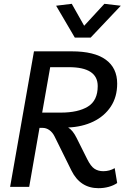

<svg xmlns="http://www.w3.org/2000/svg" viewBox="-20 -979 653 1006"><path d="M581 -98 594 -20Q575 -7 549.5 0Q524 7 496 7Q400 7 354 -86L266 -264Q255 -286 238.5 -297.5Q222 -309 203 -309H187L133 0H33L158 -710H356Q474 -710 534 -666.5Q594 -623 594 -541Q594 -471 560.5 -420.5Q527 -370 469 -342Q411 -314 337 -311Q361 -297 381 -257L437 -145Q456 -107 475.5 -94.5Q495 -82 521 -82Q554 -82 581 -98ZM341 -627H243L201 -389H299Q389 -389 440.5 -420.5Q492 -452 492 -528Q492 -627 341 -627ZM372 -782 274 -949 356 -959 421 -844 527 -959 613 -949 455 -782Z"/></svg>

Font: Livvic Medium
Style: Italic
Weight: 500
Italic angle: -10°
Designer: Jacques Le Bailly, Baron von Fonthausen
Version: Version 1.001; ttfautohint (v1.8.2)